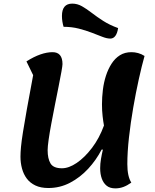

<svg xmlns="http://www.w3.org/2000/svg" viewBox="-20 -1014 855 1060"><path d="M617 26Q587 26 569 11.5Q551 -3 542 -28Q533 -53 533 -85Q533 -110 537.5 -136.5Q542 -163 548 -188H541Q511 -130 466.5 -82Q422 -34 366.5 -5Q311 24 247 24Q205 24 175.5 10Q146 -4 128 -28Q110 -52 101.5 -83.5Q93 -115 93 -149Q93 -172 96 -204Q99 -236 107 -286Q115 -336 128.5 -412Q142 -488 163 -599L126 -675Q167 -701 203 -713.5Q239 -726 270 -726Q325 -726 325 -660Q325 -651 319 -617.5Q313 -584 303.5 -536.5Q294 -489 283.5 -436Q273 -383 263.5 -332.5Q254 -282 248.5 -243Q243 -204 243 -185Q243 -138 259 -111.5Q275 -85 322 -85Q360 -85 403.5 -114.5Q447 -144 487.5 -197Q528 -250 554 -321Q550 -342 546.5 -372.5Q543 -403 543 -438Q543 -477 548 -518Q553 -559 565 -596Q577 -633 596 -662.5Q615 -692 642 -709Q669 -726 706 -726Q724 -726 742.5 -721Q761 -716 778 -705Q763 -652 746.5 -577.5Q730 -503 715.5 -419.5Q701 -336 692 -255Q683 -174 683 -108Q683 -40 705 -6Q683 10 661.5 18Q640 26 617 26ZM589 -801Q570 -801 544.5 -811Q519 -821 486.5 -833.5Q454 -846 415 -856Q376 -866 331 -866Q327 -879 324.5 -894.5Q322 -910 322 -926Q322 -994 379 -994Q407 -994 432.5 -979.5Q458 -965 486.5 -943Q515 -921 550 -898.5Q585 -876 632 -859Q628 -831 617 -816Q606 -801 589 -801Z"/></svg>

Font: Lemonada Medium
Style: Regular
Weight: 500
Designer: Mohamed Gaber (Arabic), Eduardo Tunni (Latin)
Foundry: Kief Type Foundry
Version: Version 4.004; ttfautohint (v1.8.2)